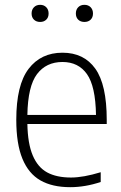

<svg xmlns="http://www.w3.org/2000/svg" viewBox="-20 -767 503 796"><path d="M422.5 -253H93.5Q95 -171.5 115.8 -122.5Q136.5 -73.5 175.5 -52.2Q214.5 -31 274.5 -31Q325.5 -31 397.5 -53V-12.5Q333 9 271 9Q197 9 147.8 -19Q98.5 -47 73 -108.8Q47.5 -170.5 47.5 -270.5Q47.5 -414.5 98.5 -481.5Q149.5 -548.5 239 -548.5Q328 -548.5 375.2 -482.2Q422.5 -416 422.5 -270ZM93.5 -290.5H378Q376 -409.5 340.5 -459.8Q305 -510 239 -510Q171.5 -510 133.5 -459.8Q95.5 -409.5 93.5 -290.5ZM111 -711Q111 -727 120.8 -737Q130.5 -747 146.5 -747Q162 -747 171.8 -737Q181.5 -727 181.5 -711Q181.5 -695 171.8 -685.5Q162 -676 146.5 -676Q130.5 -676 120.8 -685.5Q111 -695 111 -711ZM294.5 -711Q294.5 -727 304.2 -737Q314 -747 330 -747Q346 -747 355.8 -737Q365.5 -727 365.5 -711Q365.5 -695 355.8 -685.5Q346 -676 330 -676Q314 -676 304.2 -685.5Q294.5 -695 294.5 -711Z"/></svg>

Font: Encode Sans Semi Condensed ExLight
Style: Regular
Weight: 275
Width: 4
Designer: Multiple Designers
Foundry: Impallari Type
Version: Version 2.000